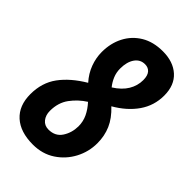

<svg xmlns="http://www.w3.org/2000/svg" viewBox="-222 -803 892 892"><g transform="rotate(45 223.5 -357.0)"><path d="M175.8 9.8Q93.3 9.8 47.6 -31.5Q2 -72.8 2 -147.9Q2 -223.1 41.7 -277.3Q81.5 -331.5 154.8 -375Q126 -407.2 112.1 -444.8Q98.1 -482.4 98.1 -521Q98.1 -578.6 121.8 -624.5Q145.5 -670.4 189.9 -697.3Q234.4 -724.1 296.9 -724.1Q365.2 -724.1 406 -687.3Q446.8 -650.4 446.8 -583Q446.8 -517.1 410.2 -464.4Q373.5 -411.6 308.1 -374Q348.6 -335.9 366.2 -295.2Q383.8 -254.4 383.8 -207Q383.8 -150.9 357.7 -101.3Q331.5 -51.8 284.7 -21Q237.8 9.8 175.8 9.8ZM247.1 -437Q288.1 -462.9 307.6 -495.4Q327.1 -527.8 327.1 -564.9Q327.1 -594.2 314.7 -608.6Q302.2 -623 280.8 -623Q249.5 -623 231.2 -596.7Q212.9 -570.3 212.9 -526.9Q212.9 -501 222.4 -478.3Q231.9 -455.6 247.1 -437ZM178.2 -90.8Q221.7 -90.8 243.7 -124Q265.6 -157.2 266.1 -200.2Q266.1 -231.9 252.9 -259.5Q239.7 -287.1 216.8 -312Q176.8 -286.6 148.9 -248.8Q121.1 -210.9 121.1 -157.2Q121.1 -128.9 136.2 -109.9Q151.4 -90.8 178.2 -90.8Z"/></g></svg>

Font: Open Sans Condensed
Style: Bold Italic
Weight: 700
Width: 3
Italic angle: -12°
Designer: Monotype Design Team
Foundry: Monotype Imaging Inc.
Version: Version 3.003; ttfautohint (v1.8.4)